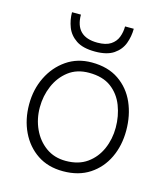

<svg xmlns="http://www.w3.org/2000/svg" viewBox="-111 -824 796 916"><g transform="rotate(15 287.0 -366.0)"><path d="M285 -585Q225 -585 191.5 -607.5Q158 -630 144.5 -665Q131 -700 131 -738H175Q175 -629 285 -629Q327 -629 350.5 -644.5Q374 -660 383.5 -685Q393 -710 393 -738H436Q436 -700 423 -665Q410 -630 377 -607.5Q344 -585 285 -585ZM285 6Q211 6 158 -29.5Q105 -65 76 -125.5Q47 -186 47 -261Q47 -335 77 -396Q107 -457 160.5 -494Q214 -531 285 -531Q365 -531 419 -494Q473 -457 500 -395.5Q527 -334 527 -259Q527 -185 498.5 -125Q470 -65 416 -29.5Q362 6 285 6ZM285 -45Q348 -45 390 -75Q432 -105 453.5 -154Q475 -203 475 -260Q475 -317 455.5 -367.5Q436 -418 394.5 -449Q353 -480 285 -480Q225 -480 184 -448.5Q143 -417 121.5 -367Q100 -317 100 -260Q100 -203 122.5 -154Q145 -105 186.5 -75Q228 -45 285 -45Z"/></g></svg>

Font: LXGW 975 Gothic SC 200W
Style: Regular
Weight: 200
Version: Version 2.01;February 25, 2021